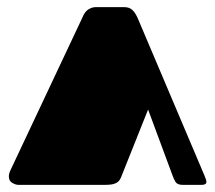

<svg xmlns="http://www.w3.org/2000/svg" viewBox="-20 -520 605 540"><path d="M320.3 -21Q317.9 -15.1 314.5 -11.2Q311 -7.3 305.7 -4.9Q300.3 -2 292 -1Q283.7 0 271.5 0H33.2Q23.4 0 14.2 -5.9Q4.9 -11.2 4.9 -23.9Q4.9 -31.7 9.3 -41L210.4 -467.8Q212.4 -472.7 215.3 -478.5Q218.3 -483.9 222.7 -488.8Q227.5 -493.7 234.4 -496.6Q241.2 -500 251.5 -500H328.6Q344.2 -500 352.5 -491.7Q361.3 -483.4 368.2 -466.8L555.2 -25.9Q560.5 -13.7 560.5 -8.3Q560.5 0 546.4 0H494.6Q479 0 473.6 -8.3Q468.8 -16.1 464.4 -28.8L396.5 -211.9Z"/></svg>

Font: Fascinate Cyrillic
Style: Regular
Weight: 900
Designer: Denis Ignatov
Foundry: Astigmatic (AOETI)
Version: Version 1.00 November 30, 2018, initial release